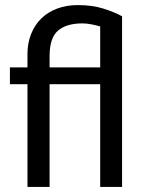

<svg xmlns="http://www.w3.org/2000/svg" viewBox="-20 -735 570 755"><path d="M374 0V-404H175V0H88V-404H19V-470H88V-523Q88 -565 102 -600.5Q116 -636 141.5 -661.5Q167 -687 204 -701Q241 -715 286 -715Q342 -715 385.5 -701.5Q429 -688 460 -671V0ZM175 -470H374V-631Q357 -636 338.5 -639.5Q320 -643 304 -643Q241 -643 208 -614.5Q175 -586 175 -514Z"/></svg>

Font: Mukta Vaani
Style: Regular
Weight: 400
Designer: Noopur Datye, Girish Dalvi, Yashodeep Gholap, Pallavi Karambelkar
Foundry: Ek Type
Version: Version 2.538;PS 1.000;hotconv 16.6.51;makeotf.lib2.5.65220;